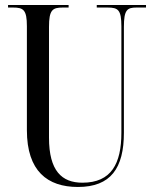

<svg xmlns="http://www.w3.org/2000/svg" viewBox="-20 -734 613 764"><path d="M290 10C421 10 473 -65 473 -206V-627C473 -695 486 -704 523 -704H561V-714H365V-704H408C450 -704 463 -695 463 -629V-206C463 -83 423 -7 308 -7C226 -7 175 -54 175 -186V-627C175 -695 189 -704 230 -704H253V-714H12V-704H32C73 -704 87 -695 87 -630V-216C87 -53 169 10 290 10Z"/></svg>

Font: Noto Serif Display ExtraCondensed
Style: Regular
Weight: 400
Width: 2
Designer: Monotype Design Team
Foundry: Monotype Imaging Inc.
Version: Version 2.009